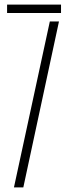

<svg xmlns="http://www.w3.org/2000/svg" viewBox="-20 -820 308 840"><path d="M11 -763V-800H247V-763ZM41 0 198 -726H238L82 0Z"/></svg>

Font: Big Shoulders Stencil Text Thin
Style: Regular
Weight: 100
Designer: Patric King
Foundry: XO Type Co
Version: Version 2.001